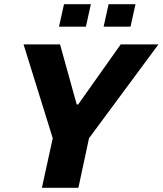

<svg xmlns="http://www.w3.org/2000/svg" viewBox="-20 -901 780 921"><path d="M181 0 233 -238 93 -688H268L348 -400H355L559 -688H740L407 -238L356 0ZM477 -773 501 -881H630L606 -773ZM263 -773 287 -881H416L392 -773Z"/></svg>

Font: Saira Thin
Style: Bold Italic
Weight: 700
Italic angle: -12°
Version: Version 1.101